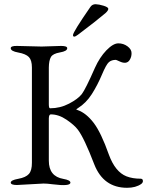

<svg xmlns="http://www.w3.org/2000/svg" viewBox="-20 -870 696 908"><path d="M325.2 -704.1Q325.2 -718.3 407.2 -836.9Q416 -850.1 432.1 -850.1Q448.2 -849.6 470.2 -842.8Q492.2 -835.9 492.2 -828.1Q492.2 -820.3 479 -808.1Q434.1 -770 349.1 -706.1Q336.9 -696.8 331.1 -696.8Q325.2 -696.8 325.2 -704.1ZM297.9 -642.1Q297.9 -627.9 263.7 -622.1Q229.5 -616.2 220.7 -600.1Q211.4 -584 210.9 -550.8V-377Q210.9 -357.9 216.8 -357.9Q264.6 -357.9 306.6 -379.9Q348.6 -401.9 366.7 -424.8Q384.3 -447.8 429.2 -549.8Q451.2 -598.6 482.9 -631.8Q515.1 -665 539.6 -665Q564 -665 583 -650.9Q602.1 -636.7 602.1 -619.1Q602.5 -601.6 593.8 -587.4Q579.6 -563 544.4 -580.1Q529.8 -586.9 527.8 -586.9Q507.8 -586.9 495.1 -576.2Q482.4 -565.4 461.9 -516.6Q440.9 -466.8 414.1 -424.8Q387.2 -382.8 349.1 -358.9Q339.4 -353 341.3 -351.6Q343.8 -350.1 348.1 -349.1Q387.7 -335 422.9 -289.1Q458 -243.2 495.1 -138.2Q524.9 -57.1 578.1 -36.1Q606.9 -24.9 645 -24.9Q656.2 -24.9 655.8 -13.2Q655.8 -6.3 647.9 0Q622.1 18.1 581.1 18.1Q469.2 18.1 425.8 -92.8Q377.9 -217.8 348.1 -256.8Q332 -278.3 294.9 -303.7Q257.8 -329.1 220.2 -329.1Q211.4 -329.1 210.9 -310.1V-109.9Q210.9 -35.6 279.8 -23.9Q313 -18.1 313 -6.3Q313 12.2 229 1.5Q203.1 -2 186 -2L60.1 4.9Q31.2 4.9 30.8 -6.3Q30.8 -18.1 66.4 -24.4Q102.1 -30.8 116.7 -47.4Q131.3 -64 130.9 -101.1V-550.8Q130.9 -585 116.7 -600.1Q102.1 -615.2 66.4 -621.6Q30.8 -627.9 30.8 -642.1Q30.8 -653.3 60.1 -652.8L176.8 -649.9L269 -652.8Q297.9 -652.8 297.9 -642.1Z"/></svg>

Font: EBGaramond
Style: Regular
Weight: 400
Version: Version 000.012g